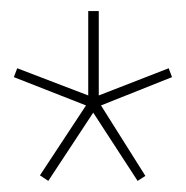

<svg xmlns="http://www.w3.org/2000/svg" viewBox="-20 -689 336 346"><path d="M67 -363 52 -373 135 -499 5 -550 11 -566 139 -517V-669H158V-517L284 -566L290 -550L162 -499L242 -372L228 -363L148 -486Z"/></svg>

Font: Georama ExtraCondensed Thin Thin
Style: Regular
Weight: 250
Version: Version 1.001